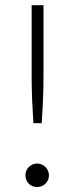

<svg xmlns="http://www.w3.org/2000/svg" viewBox="-20 -728 294 755"><path d="M151 -707.5V-421.5Q151 -399 150.5 -379Q150 -359 149.2 -338.2Q148.5 -317.5 147 -294.5Q145.5 -271.5 144 -243.5H111.5Q110 -271.5 108.5 -294.5Q107 -317.5 106.2 -338.2Q105.5 -359 105 -379Q104.5 -399 104.5 -421.5V-707.5ZM80 -38.5Q80 -48 83.5 -56.5Q87 -65 93.2 -71.2Q99.5 -77.5 107.8 -81.2Q116 -85 126 -85Q135.5 -85 144 -81.2Q152.5 -77.5 158.8 -71.2Q165 -65 168.8 -56.5Q172.5 -48 172.5 -38.5Q172.5 -28.5 168.8 -20.2Q165 -12 158.8 -5.8Q152.5 0.5 144 4Q135.5 7.5 126 7.5Q106.5 7.5 93.2 -5.8Q80 -19 80 -38.5Z"/></svg>

Font: LatoLatin Light
Style: Regular
Weight: 300
Designer: Lukasz Dziedzic with Adam Twardoch and Botio Nikoltchev
Foundry: tyPoland Lukasz Dziedzic
Version: Version 2.015; 2015-08-06; http://www.latofonts.com/